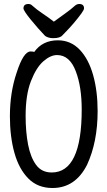

<svg xmlns="http://www.w3.org/2000/svg" viewBox="-20 -922 540 966"><path d="M244.1 23.9Q169.9 23.9 122.6 -23.9Q75.2 -71.8 52.5 -153.3Q29.8 -234.9 29.8 -336.9Q29.8 -457 64 -557.1Q98.1 -663.1 133.8 -663.1Q148.9 -663.1 151.9 -660.2Q193.8 -719.2 271 -719.2Q335.9 -719.2 380.9 -672.1Q425.8 -625 448.5 -544.4Q471.2 -463.9 471.2 -362.8Q471.2 -208 418 -92.8Q358.9 23.9 244.1 23.9ZM240.2 -54.2Q391.1 -54.2 391.1 -371.1Q391.1 -484.9 361.8 -562Q331.1 -645 267.1 -645Q233.9 -645 198 -613.5Q162.1 -582 135.5 -513.4Q108.9 -444.8 108.9 -338.9Q108.9 -258.8 121.3 -194.3Q133.8 -129.9 161.9 -92Q189.9 -54.2 240.2 -54.2ZM248 -730Q223.1 -730 207 -741.2Q171.9 -777.8 135 -823Q98.1 -868.2 98.1 -879.9Q98.1 -901.9 123 -901.9Q134.8 -901.9 142.1 -894Q164.1 -874 195.6 -853Q227.1 -832 251 -813Q277.8 -833 306.9 -853.5Q335.9 -874 357.9 -894Q367.2 -901.9 378.9 -901.9Q402.8 -901.9 402.8 -879.9Q402.8 -873 390.1 -855Q352.1 -803.2 306.2 -756.8L293.9 -744.1Q282.2 -730 248 -730Z"/></svg>

Font: LXGW WenKai Mono GB Screen
Style: Regular
Weight: 400
Monospace: yes
Designer: LXGW / Fontworks Inc.
Foundry: LXGW / Fontworks Inc.
Version: Version 1.510;January 18,2025